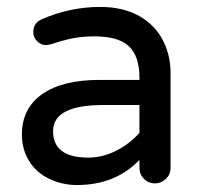

<svg xmlns="http://www.w3.org/2000/svg" viewBox="-20 -529 589 560"><path d="M125 -6.8Q86.9 -24.4 65.4 -58.6Q43.9 -92.8 43.9 -136.7Q43.9 -212.9 103 -254.4Q162.1 -295.9 269.5 -295.9H386.7V-302.7Q386.7 -365.2 356 -394Q325.2 -422.9 256.8 -422.9Q221.7 -422.9 193.4 -417.5Q165 -412.1 127 -399.4L114.3 -397.5Q99.6 -397.5 88.4 -408.7Q77.1 -419.9 77.1 -435.5Q77.1 -462.9 103.5 -473.6Q185.5 -508.8 272.5 -508.8Q339.8 -508.8 387.7 -481.4Q432.6 -455.1 455.1 -411.6Q477.5 -368.2 477.5 -315.4V-39.1Q477.5 -20.5 463.9 -7.3Q450.2 5.9 431.6 5.9Q413.1 5.9 399.9 -7.3Q386.7 -20.5 386.7 -39.1V-62.5Q316.4 10.7 204.1 10.7Q162.1 10.7 125 -6.8ZM386.7 -141.6V-222.7H281.2Q134.8 -222.7 134.8 -146.5Q134.8 -69.3 237.3 -69.3Q279.3 -69.3 318.8 -89.4Q358.4 -109.4 386.7 -141.6Z"/></svg>

Font: jf-openhuninn-1.1
Style: Regular
Weight: 400
Designer: [Kosugi Maru]
      Designed by Motoya company      

      [Varela Round]
      Joe Prince(Latin component); Avraham Co
Foundry: justfont CO.,LTD.
Version: 1.1